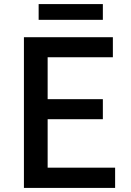

<svg xmlns="http://www.w3.org/2000/svg" viewBox="-20 -919 640 939"><path d="M97 0H543V-99H213V-336H483V-434H213V-639H532V-737H97ZM169 -822H483V-899H169Z"/></svg>

Font: Noto Sans TC Medium
Style: Regular
Weight: 500
Designer: Ryoko NISHIZUKA 西塚涼子 (kana, bopomofo & ideographs); Paul D. Hunt (Latin, Greek & Cyrillic); Sandoll Communications 산돌커뮤니
Foundry: Adobe
Version: Version 2.004;hotconv 1.0.118;makeotfexe 2.5.65603